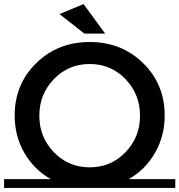

<svg xmlns="http://www.w3.org/2000/svg" viewBox="-20 -922 880 942"><path d="M496 -757H394L272 -853L390 -902ZM840 -43V0H0V-43H229Q147 -90 99.5 -172Q52 -254 52 -355Q52 -509 158 -612.5Q264 -716 420 -716Q576 -716 682 -612.5Q788 -509 788 -355Q788 -255 740.5 -172Q693 -89 611 -43ZM595.5 -534Q524 -608 420 -608Q316 -608 244.5 -534Q173 -460 173 -354.5Q173 -249 244.5 -175Q316 -101 420 -101Q524 -101 595.5 -175Q667 -249 667 -354.5Q667 -460 595.5 -534Z"/></svg>

Font: Montserrat Subrayada
Style: Regular
Weight: 400
Designer: Julieta Ulanovsky
Foundry: Julieta Ulanovsky
Version: Version 2.001